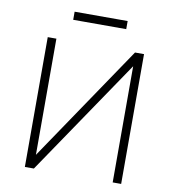

<svg xmlns="http://www.w3.org/2000/svg" viewBox="-93 -945 931 1027"><g transform="rotate(10 373.0 -432.0)"><path d="M111 0V-705H158V-74L585 -705H634V0H588V-631L160 0ZM229 -820V-864H517V-820Z"/></g></svg>

Font: Nunito Sans 7pt SemiCondensed ExtraLight
Style: Regular
Weight: 250
Width: 4
Designer: Vernon Adams
Foundry: Vernon Adams
Version: Version 3.101;gftools[0.9.27]